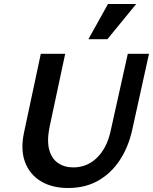

<svg xmlns="http://www.w3.org/2000/svg" viewBox="-20 -927 765 960"><path d="M320 13Q240 13 184 -21Q128 -55 105 -117Q82 -179 100 -264L184 -658H306L228 -293Q214 -224 226 -179Q238 -134 270 -112Q302 -90 346 -90Q415 -90 464 -137.5Q513 -185 532 -267L619 -658H725L640 -273Q621 -190 578.5 -125.5Q536 -61 471.5 -24Q407 13 320 13ZM422 -731 520 -907H661L517 -731Z"/></svg>

Font: Ysabeau Infant
Style: Bold Italic
Weight: 700
Italic angle: -12°
Designer: Christian Thalmann (Catharsis Fonts)
Version: Version 2.001;gftools[0.9.30]; featfreeze: ss01,ss02,lnum